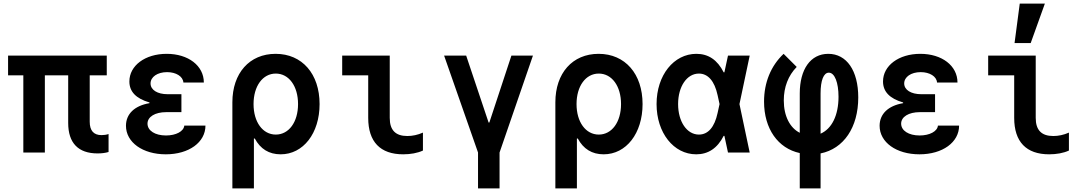

<svg xmlns="http://www.w3.org/2000/svg" viewBox="-20 -850 6040 1070"><path d="M110 0H230V-430H360V-165C360 -53 416 5 524 5C548 5 569 2 585 -3V-103C573 -99 559 -97 546 -97C502 -97 480 -122 480 -172V-430H575V-540H25V-430H110Z M1002 -390H1116C1116 -484 1029 -550 909 -550C788 -550 701 -484 701 -396C701 -340 737 -301 813 -279V-275C730 -261 682 -215 682 -149C682 -57 775 10 904 10C1033 10 1125 -57 1125 -150H1007C1004 -118 961 -95 905 -95C844 -95 802 -122 802 -161C802 -199 844 -225 906 -225H991V-325H914C857 -325 819 -349 819 -385C819 -421 857 -448 911 -448C961 -448 1000 -424 1002 -390Z M1544 10C1670 10 1761 -107 1761 -270C1761 -438 1664 -550 1516 -550C1370 -550 1275 -442 1275 -280V200H1395V-78H1400C1431 -20 1479 10 1544 10ZM1393 -270C1393 -370 1444 -440 1517 -440C1590 -440 1641 -370 1641 -270C1641 -170 1590 -100 1517 -100C1444 -100 1393 -170 1393 -270Z M2152 -540H1887V-430H2032V-193C2032 -60 2099 10 2227 10C2268 10 2307 3 2337 -11V-111C2308 -98 2278 -92 2250 -92C2184 -92 2152 -125 2152 -193Z M2644 200H2764V0L2950 -540H2830L2707 -167H2703L2578 -540H2455L2644 0Z M3344 10C3470 10 3561 -107 3561 -270C3561 -438 3464 -550 3316 -550C3170 -550 3075 -442 3075 -280V200H3195V-78H3200C3231 -20 3279 10 3344 10ZM3193 -270C3193 -370 3244 -440 3317 -440C3390 -440 3441 -370 3441 -270C3441 -170 3390 -100 3317 -100C3244 -100 3193 -170 3193 -270Z M3861 -550C3735 -550 3639 -431 3639 -270C3639 -110 3734 10 3860 10C3927 10 3978 -24 4013 -93H4017L4037 0H4158L4101 -270L4158 -540H4037L4017 -447H4013C3978 -516 3928 -550 3861 -550ZM3979 -220C3962 -141 3926 -100 3875 -100C3808 -100 3759 -172 3759 -270C3759 -368 3808 -440 3875 -440C3925 -440 3962 -399 3979 -320L3990 -270Z M4437 -329V-110C4383 -137 4348 -202 4348 -290C4348 -365 4373 -429 4420 -477L4347 -550C4276 -483 4238 -390 4238 -284C4238 -132 4316 -23 4437 3V200H4553V5C4682 -21 4763 -140 4763 -307C4763 -457 4698 -550 4596 -550C4497 -550 4437 -464 4437 -329ZM4553 -105V-329C4553 -402 4570 -445 4599 -445C4632 -445 4653 -389 4653 -311C4653 -206 4615 -132 4553 -105Z M5202 -390H5316C5316 -484 5229 -550 5109 -550C4988 -550 4901 -484 4901 -396C4901 -340 4937 -301 5013 -279V-275C4930 -261 4882 -215 4882 -149C4882 -57 4975 10 5104 10C5233 10 5325 -57 5325 -150H5207C5204 -118 5161 -95 5105 -95C5044 -95 5002 -122 5002 -161C5002 -199 5044 -225 5106 -225H5191V-325H5114C5057 -325 5019 -349 5019 -385C5019 -421 5057 -448 5111 -448C5161 -448 5200 -424 5202 -390Z M5752 -540H5487V-430H5632V-193C5632 -60 5699 10 5827 10C5868 10 5907 3 5937 -11V-111C5908 -98 5878 -92 5850 -92C5784 -92 5752 -125 5752 -193ZM5803 -830H5663L5634 -610H5724Z"/></svg>

Font: CommitMono
Style: Bold
Weight: 700
Monospace: yes
Designer: Eigil Nikolajsen
Foundry: Eigil Nikolajsen
Version: Version 1.143